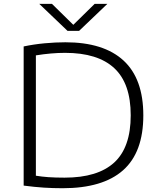

<svg xmlns="http://www.w3.org/2000/svg" viewBox="-20 -965 824 990"><path d="M303 5.5Q252.5 5.5 206.2 2.5Q160 -0.5 102 -8V-725.5Q153.5 -736.5 210.2 -741.8Q267 -747 317 -747Q514.5 -747 616.8 -653Q719 -559 719 -370Q719 -179.5 614.5 -87Q510 5.5 303 5.5ZM313 -49Q484 -49 569 -127Q654 -205 654 -370.5Q654 -535 569 -613.8Q484 -692.5 315.5 -692.5Q280 -692.5 242.5 -689.2Q205 -686 165 -679.5V-59Q195 -54 230 -51.5Q265 -49 313 -49ZM328 -806 182.5 -945H248L358 -837L468 -945H533.5L388 -806Z"/></svg>

Font: Encode Sans Expanded Expanded Light
Style: Regular
Weight: 300
Width: 7
Designer: Multiple Designers
Foundry: Impallari Type
Version: Version 3.000; ttfautohint (v1.8.3) -l 8 -r 50 -G 200 -x 14 